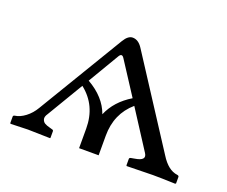

<svg xmlns="http://www.w3.org/2000/svg" viewBox="-82 -567 821 694"><g transform="rotate(20 329.0 -220.0)"><path d="M225.1 -241.2Q292 -203.1 313 -144Q336.9 -200.2 396 -235.8L314.9 -360.8Q305.2 -376 295.9 -360.8ZM275.9 0V-75.2Q275.9 -164.1 210 -215.8L127 -76.7Q118.2 -64 120.8 -54.7Q123.5 -45.4 130.9 -41Q138.2 -36.6 151.9 -33.2L160.2 -30.8Q166 -29.8 166 -24.9V0L165 2Q98.1 0 79.1 0L13.2 2L11.2 0V-24.9Q11.2 -29.8 17.1 -30.8Q36.6 -33.2 56.9 -48.6Q77.1 -64 90.8 -87.4L289.1 -417Q304.2 -441.9 321.8 -441.9Q343.8 -441.9 359.9 -417L577.1 -82Q606 -35.2 642.1 -30.8Q648.9 -29.8 648.9 -24.9V0L646 2Q589.8 0 560.1 0L460 2L458 0V-24.9Q458 -29.8 464.8 -30.8L478 -33.2Q522 -40 505.9 -64.9L411.1 -211.9Q351.1 -160.2 351.1 -75.2V0Z"/></g></svg>

Font: Linux Libertine O
Style: Regular
Weight: 400
Designer: Philipp H. Poll
Foundry: Philipp H. Poll
Version: Version 5.3.0